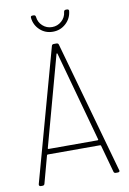

<svg xmlns="http://www.w3.org/2000/svg" viewBox="-94 -918 657 976"><g transform="rotate(-10 234.0 -430.5)"><path d="M412 -8 373 -149Q372 -152 368 -152H99Q95 -152 94 -149L56 -9Q54 0 45 0H36Q31 0 28.5 -3Q26 -6 27 -11L215 -692Q217 -700 226 -700H240Q249 -700 251 -692L442 -11L443 -8Q443 0 433 0H423Q414 0 412 -8ZM108 -179H360Q362 -179 363.5 -180.5Q365 -182 364 -183L236 -648Q235 -650 233.5 -650Q232 -650 231 -648L104 -183Q103 -182 104.5 -180.5Q106 -179 108 -179ZM135 -851V-853Q135 -861 144 -861H150Q160 -861 161 -851Q164 -823 184.5 -804.5Q205 -786 233 -786Q261 -786 282 -804.5Q303 -823 306 -851Q307 -861 317 -861H323Q328 -861 330.5 -858Q333 -855 332 -851Q328 -813 300 -787.5Q272 -762 233 -762Q194 -762 166.5 -787.5Q139 -813 135 -851Z"/></g></svg>

Font: Barlow Semi Condensed Thin
Style: Regular
Weight: 250
Width: 4
Designer: Jeremy Tribby
Foundry: Tribby Type
Version: Version 1.408